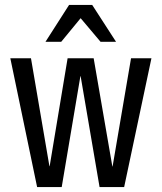

<svg xmlns="http://www.w3.org/2000/svg" viewBox="-20 -761 658 781"><path d="M131 0 22 -524H106L181 -85H182L255 -524H361L437 -84H438L513 -524H596L485 0H385L308 -451H307L231 0ZM165 -591 261 -741H355L452 -591H389L308 -687L229 -591Z"/></svg>

Font: Fragment Mono
Style: Regular
Weight: 400
Monospace: yes
Designer: Wei Huang based on Nimbus Sans by URW Studio, based on Helvetica by Max Miedinger.
Foundry: Wei Huang
Version: Version 1.021; ttfautohint (v1.8.4.7-5d5b)